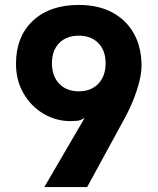

<svg xmlns="http://www.w3.org/2000/svg" viewBox="-20 -760 640 780"><path d="M160 0 324 -281Q316 -276 305.5 -272Q295 -268 266 -268Q208 -268 157.5 -297.5Q107 -327 76 -380Q45 -433 45 -501Q45 -611 113.5 -675.5Q182 -740 300 -740Q379 -740 436 -709.5Q493 -679 524 -623.5Q555 -568 555 -492Q555 -452 536 -393.5Q517 -335 484 -275L334 0ZM300 -389Q350 -389 379.5 -420Q409 -451 409 -503Q409 -555 379.5 -585Q350 -615 300 -615Q250 -615 220.5 -585Q191 -555 191 -503Q191 -451 220.5 -420Q250 -389 300 -389Z"/></svg>

Font: JetBrains Mono NL ExtraBold
Style: Regular
Weight: 800
Designer: Philipp Nurullin, Konstantin Bulenkov
Foundry: JetBrains
Version: Version 2.304; ttfautohint (v1.8.4.7-5d5b)